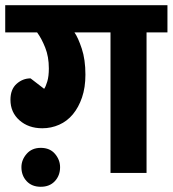

<svg xmlns="http://www.w3.org/2000/svg" viewBox="-30 -662 661 735"><path d="M52 -22Q52 -50 72 -73Q92 -96 126 -96Q161 -96 180.5 -73Q200 -50 200 -22Q200 10 180 31.5Q160 53 126 53Q92 53 72 31.5Q52 10 52 -22ZM139 -322Q145 -330 151 -350Q157 -370 157 -400Q157 -445 143 -480Q129 -515 112 -538H-10V-642H611V-538H531V0H393V-538H255Q269 -518 283 -476Q297 -434 297 -376Q297 -327 284 -289Q271 -251 249 -224.5Q227 -198 196.5 -184.5Q166 -171 132 -171Q79 -171 44.5 -201.5Q10 -232 10 -280Q10 -320 33.5 -341Q57 -362 87 -362Z"/></svg>

Font: Mukta ExtraBold
Style: Regular
Weight: 800
Designer: Girish Dalvi and Yashodeep Gholap
Foundry: Ek Type
Version: Version 2.538;PS 1.002;hotconv 16.6.51;makeotf.lib2.5.65220;